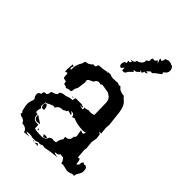

<svg xmlns="http://www.w3.org/2000/svg" viewBox="-202 -751 848 848"><g transform="rotate(45 222.0 -327.5)"><path d="M110.4 10.7Q106 -10.7 77.1 -11.7Q72.8 -28.3 50.8 -30.8L42 -37.1L44.4 -44.9Q36.6 -51.3 36.6 -62Q32.2 -74.7 32.2 -87.4Q32.2 -101.1 38.1 -115.2L40 -125.5Q30.8 -134.8 30.8 -149.4Q30.8 -158.2 45.4 -163.1L44.9 -167Q44.9 -178.7 56.6 -178.7L61 -178.2Q68.8 -184.6 68.8 -194.8L68.4 -198.7Q72.3 -201.7 77.6 -203.1Q90.8 -207 94.5 -210.7Q98.1 -214.4 98.1 -224.1Q110.4 -232.9 128.4 -232.9Q142.1 -240.2 161.6 -241.2L165.5 -256.8H206.1L205.6 -254.9Q205.6 -253.9 207 -253.9L212.9 -254.9L218.3 -248.5L200.2 -249L220.2 -243.2Q223.6 -245.1 223.6 -249L221.7 -254.9Q234.9 -254.9 242.7 -259.8L254.4 -258.3Q267.1 -258.3 276.4 -263.2L274.9 -336.9Q274.9 -358.4 258.8 -368.7L248 -375.5L207.5 -382.3L198.7 -377Q194.3 -379.9 189.5 -379.9Q176.8 -379.9 169.9 -364.3L149.9 -354.5Q144 -350.6 144 -343.8L146 -334.5L140.6 -295.9Q131.8 -283.2 131.8 -268.1L128.4 -263.2L124 -263.7Q113.8 -263.7 103.5 -257.8Q96.7 -265.1 85.4 -265.1L82.5 -278.8L66.4 -282.2Q63 -288.6 63 -304.7L61 -310.5Q54.2 -309.1 50.8 -305.7Q48.8 -309.1 48.8 -321.3L51.3 -354L60.5 -349.1Q56.2 -345.2 56.2 -338.9L57.6 -329.6L63 -334.5L62.5 -340.8Q62.5 -363.3 77.1 -385.3L81.5 -400.9Q101.6 -400.9 115.7 -418L122.6 -417Q131.8 -417 131.8 -426.3L135.3 -431.6L161.6 -433.6L183.1 -438L185.5 -434.1L186.5 -439.9H202.1Q210 -435.1 220.2 -434.6L250 -436.5Q256.8 -432.6 262.7 -432.6L269.5 -433.6Q279.8 -416 308.1 -414.6Q315.4 -406.2 321.3 -401.6Q327.1 -397 331.5 -391.1Q335.9 -385.3 339.6 -376Q343.3 -366.7 346.2 -349.1L354 -278.8L352.5 -257.8L356 -225.6L342.3 -226.6L354 -219.2L356.9 -195.8L352.5 -170.4L356 -133.8L354 -124L357.4 -78.1L363.8 -80.6Q372.6 -80.6 373.5 -52.7Q384.8 -56.6 384.8 -66.9L384.3 -70.8L391.1 -81.5L397.9 -76.2L404.8 -77.1Q418.9 -77.1 418.9 -52.7Q418.9 -42 411.1 -31Q403.3 -20 403.3 -9.3L391.1 -9.8Q378.4 -2.9 364.3 -2.9L334.5 -9.8L324.2 -8.3Q321.8 -22.5 311.5 -32.2L293 -34.2Q289.6 -23.4 269.5 -23.4Q271 -18.6 293.5 -15.1Q250.5 -11.2 223.6 -4.9L209.5 -6.8L197.3 -1.5L188 -3.4L174.3 2H152.8Q146.5 -1.5 135.3 -1.5L116.7 0Q116.7 4.9 142.6 7.8ZM175.8 -30.8Q201.2 -30.8 206.1 -50.8Q215.3 -57.1 221.2 -57.1L230 -55.7L242.7 -57.6Q243.2 -76.2 255.4 -89.8L253.4 -103.5Q279.8 -103.5 279.8 -127.9V-130.9Q287.6 -134.3 287.6 -142.6L282.2 -174.3Q291.5 -168.5 296.9 -168.5Q303.2 -168.5 304.7 -181.6Q299.8 -178.2 288.6 -178.2Q266.6 -178.2 249.5 -182.6Q232.4 -187 226.1 -190.9L212.9 -186.5Q212.4 -203.1 191.9 -203.6Q203.6 -193.8 203.6 -190.9L201.2 -189.5L181.2 -195.3L179.2 -188.5Q170.9 -186.5 163.6 -180.2H159.2Q137.2 -180.2 129.9 -161.1L124 -163.6Q113.8 -163.6 89.4 -149.4L85 -150.9L82 -128.4Q82 -123.5 88.9 -116.7Q84.5 -104 84.5 -97.2Q84.5 -87.9 92.3 -87.9L96.7 -88.4V-84.5Q96.7 -57.1 124 -57.1L131.8 -57.6L133.3 -35.6Q142.6 -30.8 175.8 -30.8ZM96.7 -120.6Q85 -120.6 85 -136.7Q85 -140.6 85.7 -143.8Q86.4 -147 91.8 -147Q101.6 -147 104 -122.1ZM120.6 -62Q100.6 -62 100.6 -84V-87.9L136.2 -64.5ZM186 -33.7 177.7 -45.4 186.5 -45.9Q199.7 -45.9 199.7 -42.5Q199.7 -39.6 186 -33.7ZM197.3 10.3H175.8L187.5 2.9Q197.3 8.3 197.3 10.3ZM168.5 9.8Q166 9.8 164.1 6.3H171.9ZM153.8 -249Q151.4 -249 149.4 -252.4H157.2ZM144 -40 143.6 -46.9 147.9 -45.9 149.4 -39.6ZM230.5 -488.3 223.6 -489.3V-505.4L211.9 -492.2Q200.7 -496.1 200.7 -505.9Q200.7 -514.2 205.6 -523.4L215.3 -525.9L213.4 -536.1Q213.4 -539.1 215.3 -539.1L220.2 -536.6L228.5 -545.4L215.8 -549.3Q228 -549.8 232.7 -552.5Q237.3 -555.2 238.8 -558.3Q240.2 -561.5 240.7 -564Q241.2 -566.4 245.6 -566.4L246.1 -565.9Q250.5 -565.9 259.3 -573.5Q268.1 -581.1 268.1 -588.4L267.1 -594.2L279.8 -602.5L279.3 -608.9Q279.3 -621.6 285.6 -621.6L291.5 -620.6Q298.3 -620.6 303.7 -631.8L314 -620.6L305.2 -644L310.5 -644.5L314.5 -641.1Q318.4 -641.1 323.7 -652.3L321.8 -658.2L339.8 -664.6Q351.6 -664.6 358.4 -660.2L362.8 -658.2L363.3 -660.2Q375 -651.9 375 -636.7Q375 -628.9 372.3 -624.8Q369.6 -620.6 366.7 -618.2Q363.8 -615.7 361.1 -613.8Q358.4 -611.8 358.4 -608.9L361.3 -602.1Q331.1 -580.6 325.7 -573.2L317.4 -575.2L301.8 -561.5L314 -559.6Q307.1 -553.7 300.3 -553.7L295.9 -554.2L296.4 -548.3L290 -541.5L281.7 -549.3L285.2 -539.6L272 -528.3Q258.3 -526.4 258.3 -523.9L265.6 -521L245.1 -500.5Q243.2 -488.3 230.5 -488.3Z"/></g></svg>

Font: Truetypewriter PolyglOTT
Style: Regular
Weight: 400
Designer: Sergey Beatoff a.k.a. Sam_T
Version: Version 3.76